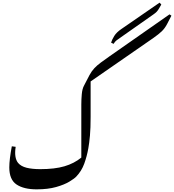

<svg xmlns="http://www.w3.org/2000/svg" viewBox="-20 -1407 1310 1445"><path d="M835 -1077 816 -1086Q823 -1109 840 -1136.5Q857 -1164 894 -1189L1181 -1387L1194 -1373L1178 -1345Q1169 -1329 1159.5 -1319Q1150 -1309 1134 -1298L882 -1121Q866 -1110 855.5 -1102Q845 -1094 835 -1077ZM256 18Q159 18 104.5 -18.5Q50 -55 50 -147Q50 -178 55 -218.5Q60 -259 69 -306L98 -302Q85 -220 116 -181Q138 -155 180 -144.5Q222 -134 283 -134Q392 -134 465 -155.5Q538 -177 592 -221V-621Q592 -658 595.5 -698Q599 -738 612 -762L653 -841Q669 -871 689.5 -893Q710 -915 738.5 -936Q767 -957 804 -983L1256 -1299L1270 -1289L1238 -1227Q1221 -1194 1197.5 -1171.5Q1174 -1149 1134 -1121L662 -794V-527Q662 -442 657 -386.5Q652 -331 645 -292Q634 -230 614 -175Q594 -120 554 -78Q540 -63 502 -40Q464 -17 402.5 0.5Q341 18 256 18Z"/></svg>

Font: Gulzar
Style: Regular
Weight: 400
Designer: Borna Izadpanah, Alice Savoie, Simon Cozens, Fiona Ross
Version: Version 1.000;[7b34f74]; ttfautohint (v1.8.4)